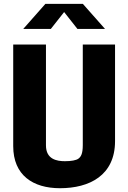

<svg xmlns="http://www.w3.org/2000/svg" viewBox="-20 -959 660 988"><path d="M288.5 9.5C440 9.5 572 -56 572 -233V-730H406V-212.5C406 -165.5 395.5 -152 384 -143C372.5 -134 346 -129.5 314 -129.5C272.5 -129.5 216.5 -139 216.5 -211V-730H48V-207C48 -57 150 9.5 288.5 9.5ZM99.5 -810H241.5L310 -897L378.5 -810H520.5L406.5 -939H213.5Z"/></svg>

Font: Monaspace Argon ExtraBold
Style: Bold
Weight: 800
Designer: Riley Cran & the Lettermatic Team
Foundry: Lettermatic
Version: Version 1.000 (Monaspace Argon)